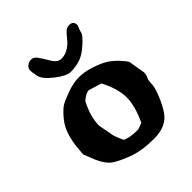

<svg xmlns="http://www.w3.org/2000/svg" viewBox="-186 -756 884 884"><g transform="rotate(-45 255.5 -314.5)"><path d="M264.6 -547.4Q310.5 -547.4 348.1 -594.7Q365.2 -616.2 375 -624.3Q384.8 -632.3 399.9 -632.3Q415 -632.3 420.7 -624.3Q426.3 -616.2 426.3 -609.1Q426.3 -602.1 421.1 -591.3Q416 -580.6 413.3 -567.4Q410.6 -554.2 375.2 -522.5Q339.8 -490.7 310.1 -482.4Q280.3 -474.1 252.9 -474.1Q225.6 -474.1 180.7 -509Q135.7 -543.9 129.9 -570.8Q124 -597.7 124 -610.8Q124 -624 135.5 -634Q147 -644 163.1 -644Q179.2 -644 191.7 -626.5Q204.1 -608.9 222.2 -578.1Q240.2 -547.4 264.6 -547.4ZM314 -336.9Q314 -336.9 250.5 -356.4Q231.4 -356 204.1 -332Q168.9 -264.6 168.9 -206.5L180.2 -147.9Q180.2 -128.9 203.1 -80.6Q231.4 -67.4 278.8 -67.4H281.7Q288.1 -67.4 315.9 -79.1Q351.1 -154.3 351.1 -209.5Q351.1 -211.9 351.1 -213.9Q349.1 -270.5 314 -336.9ZM475.6 -314 488.8 -234.9V-234.4Q488.8 -218.8 482.4 -206.1Q476.1 -193.4 476.1 -171.9Q476.1 -150.4 458.7 -107.9Q441.4 -65.4 422.4 -38.1Q387.2 14.6 306.6 14.6Q226.1 14.6 171.9 -5.9Q117.7 -26.4 91.8 -44.9Q65.9 -63.5 45.9 -108.9L23.4 -165.5L28.8 -223.6Q36.1 -269.5 48.6 -298.8Q61 -328.1 84.2 -354Q107.4 -379.9 123 -389.6Q138.7 -399.4 181.6 -415Q224.6 -430.7 261 -430.7Q297.4 -430.7 339.8 -416.5Q382.3 -402.3 405.8 -386.7Q429.2 -371.1 450.2 -348.1Q471.2 -325.2 475.6 -314Z"/></g></svg>

Font: Drukaatie burti
Style: Bold
Weight: 700
Version: Version 0.14